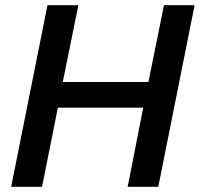

<svg xmlns="http://www.w3.org/2000/svg" viewBox="-20 -720 770 740"><path d="M163 -700H282L222 -404H552L612 -700H730L590 0H472L532 -305H203L142 0H23Z"/></svg>

Font: Albert Sans SemiBold
Style: Italic
Weight: 600
Italic angle: -11.25°
Designer: Andreas Rasmussen
Foundry: a.Foundry
Version: Version 1.025